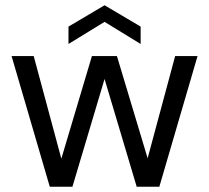

<svg xmlns="http://www.w3.org/2000/svg" viewBox="-20 -709 794 729"><path d="M169 0 24 -496H108L223 -69L202 -70L329 -496H424L552 -70L530 -69L645 -496H730L585 0H499L366 -446H388L255 0ZM240 -542V-608L377 -689L514 -608V-542L377 -626Z"/></svg>

Font: DM Sans 24pt
Style: Regular
Weight: 400
Designer: Colophon Foundry, Jonny Pinhorn
Foundry: Colophon Foundry
Version: Version 4.004;gftools[0.9.30]